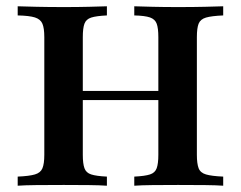

<svg xmlns="http://www.w3.org/2000/svg" viewBox="-20 -591 767 611"><path d="M407.3 0V-29Q441.1 -30.6 457.3 -35.9Q473.4 -41.1 478.6 -55.6Q483.9 -70.2 483.9 -98.4V-472.6Q483.9 -501.6 478.6 -515.7Q473.4 -529.8 457.3 -535.5Q441.1 -541.1 407.3 -541.9V-571Q429 -570.2 465.3 -569.4Q501.6 -568.5 546.8 -568.5Q595.2 -568.5 632.3 -569.4Q669.4 -570.2 690.3 -571V-541.9Q653.2 -540.3 635.5 -535.1Q617.7 -529.8 612.1 -515.7Q606.5 -501.6 606.5 -472.6V-98.4Q606.5 -70.2 612.1 -55.6Q617.7 -41.1 635.5 -35.9Q653.2 -30.6 690.3 -29V0Q669.4 -1.6 632.3 -2Q595.2 -2.4 546.8 -2.4Q501.6 -2.4 465.3 -2Q429 -1.6 407.3 0ZM36.3 0V-29Q73.4 -30.6 91.1 -35.9Q108.9 -41.1 114.9 -55.2Q121 -69.4 121 -98.4V-472.6Q121 -501.6 114.9 -515.7Q108.9 -529.8 91.1 -535.5Q73.4 -541.1 36.3 -541.9V-571Q58.1 -570.2 96.4 -569.4Q134.7 -568.5 184.7 -568.5Q227.4 -568.5 263.3 -569.4Q299.2 -570.2 320.2 -571V-541.9Q286.3 -540.3 270.2 -535.1Q254 -529.8 248.8 -515.7Q243.5 -501.6 243.5 -472.6V-98.4Q243.5 -70.2 248.8 -55.6Q254 -41.1 270.2 -35.9Q286.3 -30.6 320.2 -29V0Q298.4 -1.6 262.5 -2Q226.6 -2.4 183.1 -2.4Q133.1 -2.4 95.6 -2Q58.1 -1.6 36.3 0ZM193.5 -272.6V-301.6H533.1V-272.6Z"/></svg>

Font: Playfair
Style: Bold
Weight: 700
Designer: Claus Eggers Sørensen
Foundry: Claus Eggers Sørensen
Version: Version 2.001;gftools[0.9.30]